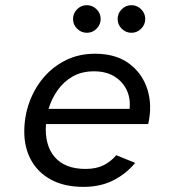

<svg xmlns="http://www.w3.org/2000/svg" viewBox="-20 -717 672 749"><path d="M306 12Q231.7 12 180.1 -15.6Q128.5 -43.2 101.6 -91.9Q74.7 -140.6 74.7 -203.2Q74.7 -262.9 94.4 -317.6Q114.2 -372.4 150.4 -414.9Q186.6 -457.4 237.4 -482.4Q288.1 -507.4 350.8 -507.4Q431.4 -507.4 483 -469.5Q534.7 -431.6 554.7 -369.4Q574.7 -307.2 558.2 -233H159.3Q153.5 -150.2 193.7 -104.1Q233.8 -58 313.8 -58Q354.7 -58 383.4 -72.1Q412.1 -86.2 433.5 -111.5L507.4 -81.6Q471.2 -38 421.1 -13Q371 12 306 12ZM169.4 -292.4H485.5Q489.8 -333 474.1 -366Q458.5 -398.9 426.1 -418.9Q393.6 -438.8 347 -438.8Q298.6 -438.8 263.1 -418.4Q227.7 -398 204.5 -364.7Q181.3 -331.5 169.4 -292.4ZM492.8 -589.1Q470.8 -589.1 454.8 -605Q438.9 -620.9 438.9 -642.9Q438.9 -664.9 454.8 -680.9Q470.7 -696.8 492.7 -696.8Q514.7 -696.8 530.6 -680.9Q546.6 -665 546.6 -643Q546.6 -621 530.7 -605.1Q514.8 -589.1 492.8 -589.1ZM318.9 -589.1Q296.9 -589.1 280.9 -605Q264.9 -620.9 264.9 -642.9Q264.9 -664.9 280.8 -680.9Q296.7 -696.8 318.7 -696.8Q340.7 -696.8 356.7 -680.9Q372.7 -665 372.7 -643Q372.7 -621 356.8 -605.1Q340.9 -589.1 318.9 -589.1Z"/></svg>

Font: Atkinson Hyperlegible Mono ExtraLight
Style: Italic
Weight: 200
Italic angle: -12°
Monospace: yes
Designer: Elliott Scott, Megan Eiswerth, Linus Boman, Theodore Petrosky, Letters from Sweden
Foundry: Applied Design Works, Letters from Sweden
Version: Version 2.001